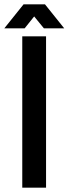

<svg xmlns="http://www.w3.org/2000/svg" viewBox="-63 -868 317 888"><path d="M40 -700H150V0H40ZM-43 -737 46 -848H145L234 -737H140L95 -792L51 -737Z"/></svg>

Font: BebasNeueW03-Regular
Style: Regular
Weight: 400
Designer: Ryoichi Tsunekawa
Foundry: Ryoichi Tsunekawa
Version: Version 1.30